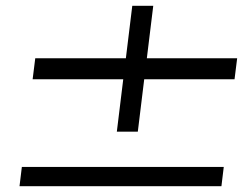

<svg xmlns="http://www.w3.org/2000/svg" viewBox="-20 -639 834 659"><path d="M484 -439H794L785 -367H475L453 -187H381L403 -367H92L101 -439H412L434 -619H506ZM47 0 55 -66H748L740 0Z"/></svg>

Font: Orkney Medium
Style: MediumItalic
Weight: 500
Designer: Samuel Oakes and Alfredo Marco Pradil
Foundry: Alfredo Marco Pradil
Version: 1.0; ttfautohint (v1.5)